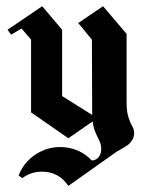

<svg xmlns="http://www.w3.org/2000/svg" viewBox="-20 -445 472 618"><path d="M115 107.5Q169.2 107.5 200 153.3L354.2 44.2Q359.2 40.8 371.7 33.8Q384.2 26.7 391.2 21.7Q398.3 16.7 405 6.7Q411.7 -3.3 411.7 -16.7Q411.7 -28.3 405.4 -39.2Q399.2 -50 393.3 -67.9Q387.5 -85.8 387.5 -115.8V-335.8L311.7 -425L231.7 -370.8L275.8 -317.5L276.7 -85Q276.7 -80 276.7 -75L180 -135.8V-349.2L115.8 -425L4.2 -349.2L15.8 -333.3L49.2 -353.3L80 -317.5V-83.3L200 0L278.3 -54.2Q280.8 -32.5 287.9 -17.1Q295 -1.7 300.4 9.6Q305.8 20.8 305.8 35.8Q305.8 45 302.1 53.3Q298.3 61.7 291.7 66.2Q285 70.8 275.8 71.7Q234.2 28.3 172.5 28.3Q141.7 28.3 114.2 41.2Q86.7 54.2 67.9 74.6Q49.2 95 40 120L51.7 128.3Q80 107.5 115 107.5Z"/></svg>

Font: Chomsky
Style: Regular
Weight: 400
Version: Version 2.3